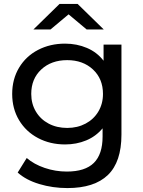

<svg xmlns="http://www.w3.org/2000/svg" viewBox="-20 -757 730 977"><path d="M598 -530V-72Q598 67 529 133.5Q460 200 323 200Q248 200 180 179.5Q112 159 70 121L116 47Q153 79 207.5 97.5Q262 116 320 116Q413 116 457.5 72Q502 28 502 -62V-104Q468 -63 418.5 -42.5Q369 -22 311 -22Q235 -22 173.5 -54.5Q112 -87 77 -145.5Q42 -204 42 -279Q42 -354 77 -412.5Q112 -471 173.5 -503Q235 -535 311 -535Q371 -535 422.5 -513Q474 -491 507 -448V-530ZM504 -279Q504 -356 453 -403.5Q402 -451 322 -451Q241 -451 190 -403.5Q139 -356 139 -279Q139 -229 162.5 -189.5Q186 -150 227.5 -128Q269 -106 322 -106Q374 -106 415.5 -128Q457 -150 480.5 -189.5Q504 -229 504 -279ZM421 -607 329 -684 237 -607H150L283 -737H375L508 -607Z"/></svg>

Font: APTA Sans Medium
Style: Bold
Weight: 500
Version: Version 7.200